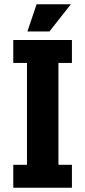

<svg xmlns="http://www.w3.org/2000/svg" viewBox="-20 -877 398 897"><path d="M42 0V-107H106V-583H42V-690H316V-583H253V-107H316V0ZM108 -730 151 -857H311L211 -730Z"/></svg>

Font: Mozilla Headline ExtraLight
Style: Regular
Weight: 200
Designer: Studio DRAMA
Foundry: Studio DRAMA
Version: Version 1.000